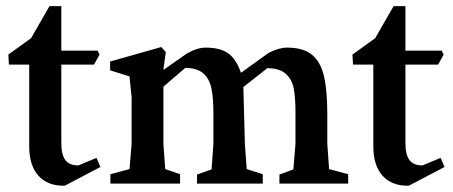

<svg xmlns="http://www.w3.org/2000/svg" viewBox="-20 -592 1460 619"><path d="M74.2 -120.1V-383.8H8.8L6.8 -416L80.1 -468.8L139.6 -572.3H177.7V-428.7H294.9L300.8 -416L283.2 -383.8H177.7V-130.9Q177.7 -92.8 190.9 -75.7Q204.1 -58.6 232.4 -58.6L291 -83L303.7 -53.7L188.5 6.8Q133.8 7.8 104 -25.4Q74.2 -58.6 74.2 -120.1Z M335.9 -30.3 397.5 -46.9 404.3 -127.9V-278.3L397.5 -345.7L335 -365.2V-393.6L500 -440.4L514.6 -423.8L506.8 -369.1L507.8 -367.2L583 -419.9Q616.2 -438.5 642.6 -438.5Q689.5 -438.5 715.3 -420.4Q741.2 -402.3 756.8 -357.4L846.7 -421.9Q879.9 -438.5 905.3 -438.5Q958 -438.5 985.8 -415.5Q1013.7 -392.6 1024.4 -346.7Q1035.2 -300.8 1035.2 -223.6V-127.9L1041 -46.9L1102.5 -30.3V0H880.9V-29.3L925.8 -45.9L932.6 -127.9V-229.5Q932.6 -276.4 927.2 -305.7Q921.9 -335 901.9 -353.5Q881.8 -372.1 841.8 -372.1L764.6 -311.5L769.5 -127.9L775.4 -46.9L827.1 -30.3V0H615.2V-29.3L662.1 -45.9L668 -127.9V-226.6Q668 -276.4 661.6 -307.1Q655.3 -337.9 635.3 -355.5Q615.2 -373 577.1 -373L506.8 -312.5V-127.9L512.7 -46.9L560.5 -30.3V0H335.9Z M1183.6 -120.1V-383.8H1118.2L1116.2 -416L1189.5 -468.8L1249 -572.3H1287.1V-428.7H1404.3L1410.2 -416L1392.6 -383.8H1287.1V-130.9Q1287.1 -92.8 1300.3 -75.7Q1313.5 -58.6 1341.8 -58.6L1400.4 -83L1413.1 -53.7L1297.9 6.8Q1243.2 7.8 1213.4 -25.4Q1183.6 -58.6 1183.6 -120.1Z"/></svg>

Font: Comprehension Dark
Style: Regular
Weight: 700
Designer: Alfredo Marco Pradil
Foundry: Alfredo Marco Pradil
Version: 1.0